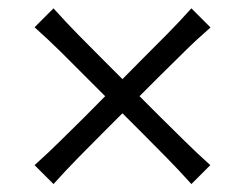

<svg xmlns="http://www.w3.org/2000/svg" viewBox="-20 -534 602 472"><path d="M111.5 -81.5 65 -128Q99 -158.5 129.5 -188.8Q160 -219 187 -245.5L238.5 -297.5L186 -350Q160 -376.5 129.5 -406.5Q99 -436.5 65 -467L111.5 -513.5Q142 -479.5 172 -449Q202 -418.5 229 -391.5L281 -339.5L333 -392Q360 -419 390 -449.2Q420 -479.5 450.5 -513.5L497.5 -466.5Q463 -436.5 432.8 -406.5Q402.5 -376.5 375.5 -350L323 -297.5L375 -245.5Q402 -219 432.5 -188.8Q463 -158.5 497 -128L450.5 -81.5Q420 -115.5 389.5 -146.5Q359 -177.5 333 -203.5L281 -255.5L229 -203.5Q203 -177.5 172.5 -146.5Q142 -115.5 111.5 -81.5Z"/></svg>

Font: Commissioner Flair Light
Style: Regular
Weight: 300
Designer: Kostas Bartsokas
Foundry: Kostas Bartsokas
Version: Version 1.000; ttfautohint (v1.8.3)